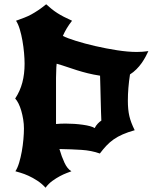

<svg xmlns="http://www.w3.org/2000/svg" viewBox="-20 -810 714 898"><path d="M447 -92Q408 -106 361.5 -109Q315 -112 258 -113Q268 -78 281.5 -49Q295 -20 314 -9Q306 -6 291.5 -0.5Q277 5 260 14Q243 23 225 36Q207 49 193 68Q176 49 154.5 35Q133 21 113 12Q93 3 76 -2Q59 -7 52 -9Q62 -24 69.5 -49Q77 -74 82 -102Q87 -130 89.5 -158.5Q92 -187 92 -209Q92 -230 88.5 -251.5Q85 -273 79.5 -292Q74 -311 66.5 -326Q59 -341 51 -349Q74 -384 84.5 -424Q95 -464 95 -512Q95 -534 92.5 -562.5Q90 -591 85 -619.5Q80 -648 72.5 -673Q65 -698 55 -713Q77 -721 94 -727.5Q111 -734 126.5 -742.5Q142 -751 158.5 -762Q175 -773 196 -790Q209 -778 221.5 -768Q234 -758 248 -749Q262 -740 278.5 -731.5Q295 -723 317 -713Q290 -679 274 -642Q293 -632 334.5 -619Q376 -606 426 -594.5Q476 -583 527.5 -575Q579 -567 620 -567Q634 -567 647 -568Q660 -569 674 -571Q669 -560 661 -545Q653 -530 642.5 -515Q632 -500 618 -486Q604 -472 588 -462Q583 -430 580.5 -399Q578 -368 578 -339Q578 -297 585 -267Q592 -237 610 -201Q578 -192 554 -181.5Q530 -171 511.5 -158Q493 -145 477.5 -128.5Q462 -112 447 -92ZM242 -230Q252 -231 263 -231.5Q274 -232 287 -232Q328 -232 367.5 -226.5Q407 -221 423 -211Q428 -222 437 -231.5Q446 -241 454 -246Q453 -260 452.5 -286Q452 -312 451 -342Q450 -372 449.5 -402.5Q449 -433 448 -456Q416 -461 390 -467.5Q364 -474 340 -481.5Q316 -489 293 -497Q270 -505 245 -512Q243 -495 243 -478.5Q243 -462 242 -446Z"/></svg>

Font: New Rocker
Style: Regular
Weight: 400
Designer: Pablo Impallari, Brenda Gallo, Rodrigo Fuenzalida
Foundry: Pablo Impallari, Brenda Gallo, Rodrigo Fuenzalida
Version: Version 1.000; ttfautohint (v0.93) -l 8 -r 50 -G 200 -x 14 -